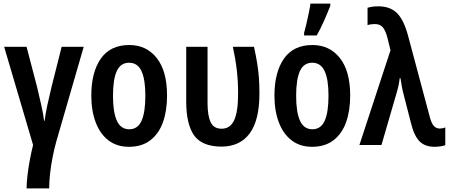

<svg xmlns="http://www.w3.org/2000/svg" viewBox="-20 -802 2486 1062"><path d="M443 -543 291 -18Q280 22 271 67.5Q262 113 257 158Q252 203 252 240H127Q127 211 132 168Q137 125 145.5 80Q154 35 163 0L3 -543H127L185 -321Q196 -274 207.5 -224Q219 -174 224 -134H227Q231 -170 241.5 -218.5Q252 -267 264 -317L321 -543Z M904 -273Q904 -190 881.5 -126.5Q859 -63 812 -26.5Q765 10 693 10Q626 10 579.5 -26Q533 -62 509 -126Q485 -190 485 -273Q485 -402 537.5 -477.5Q590 -553 695 -553Q790 -553 847 -481Q904 -409 904 -273ZM605 -272Q605 -181 626.5 -134Q648 -87 695 -87Q742 -87 763 -134Q784 -181 784 -273Q784 -363 762.5 -409Q741 -455 694 -455Q647 -455 626 -409Q605 -363 605 -272Z M1204 9Q1096 8 1053 -54Q1010 -116 1010 -241V-543H1128V-232Q1128 -163 1145 -126.5Q1162 -90 1206 -90Q1253 -90 1275 -136.5Q1297 -183 1297 -285Q1297 -351 1290 -412.5Q1283 -474 1268 -543H1385Q1396 -493 1402.5 -452.5Q1409 -412 1412 -372.5Q1415 -333 1415 -284Q1415 -137 1361 -64Q1307 9 1204 9Z M1917 -273Q1917 -190 1894.5 -126.5Q1872 -63 1825 -26.5Q1778 10 1706 10Q1639 10 1592.5 -26Q1546 -62 1522 -126Q1498 -190 1498 -273Q1498 -402 1550.5 -477.5Q1603 -553 1708 -553Q1803 -553 1860 -481Q1917 -409 1917 -273ZM1618 -272Q1618 -181 1639.5 -134Q1661 -87 1708 -87Q1755 -87 1776 -134Q1797 -181 1797 -273Q1797 -363 1775.5 -409Q1754 -455 1707 -455Q1660 -455 1639 -409Q1618 -363 1618 -272ZM1662 -606V-620Q1667 -637 1674.5 -669Q1682 -701 1688.5 -732.5Q1695 -764 1697 -782H1807V-770Q1793 -734 1773.5 -689.5Q1754 -645 1732 -606Z M1968 0 2140 -524 2123 -593Q2114 -629 2099 -649Q2084 -669 2053 -669Q2031 -669 2013 -663V-759Q2038 -767 2072 -767Q2140 -767 2177.5 -728Q2215 -689 2238 -601L2356 -160Q2366 -120 2379.5 -105.5Q2393 -91 2412 -91Q2428 -91 2443 -97V1Q2433 5 2416 7.5Q2399 10 2384 10Q2330 10 2300 -21Q2270 -52 2253 -122L2215 -270Q2208 -295 2203 -321.5Q2198 -348 2195 -370H2191Q2186 -328 2174 -289L2090 0Z"/></svg>

Font: Avrile Sans Condensed SemiBold
Style: Regular
Weight: 600
Width: 3
Designer: Monotype Design Team
Foundry: Monotype Imaging Inc.
Version: Version 2.001;September 10, 2019;FontCreator 11.5.0.2425 64-